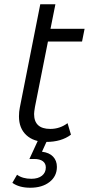

<svg xmlns="http://www.w3.org/2000/svg" viewBox="-20 -661 428 901"><path d="M144 -159Q140 -135 140 -126Q140 -56 216 -56Q261 -56 297 -83L313 -29Q268 5 197 5Q138 5 103.5 -27Q69 -59 69 -115Q69 -137 73 -156L169 -641H240L217 -526H377L365 -466H205ZM38 197 60 159Q86 178 127 178Q159 178 177 163.5Q195 149 195 125Q195 106 181 95.5Q167 85 140 85H118L160 -6H203L177 51Q211 55 229 74Q247 93 247 122Q247 166 212.5 193Q178 220 122 220Q70 220 38 197Z"/></svg>

Font: Montserrat Alternates
Style: Italic
Weight: 400
Italic angle: -11.3°
Designer: Julieta Ulanovsky
Foundry: Julieta Ulanovsky
Version: Version 7.200